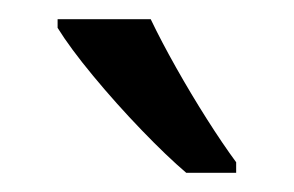

<svg xmlns="http://www.w3.org/2000/svg" viewBox="-20 -786 306 200"><path d="M137 -766Q148 -743 163.5 -715.5Q179 -688 195.5 -662Q212 -636 226 -617V-606H174Q154 -623 127.5 -650.5Q101 -678 77 -707Q53 -736 40 -757V-766Z"/></svg>

Font: Noto Sans Oriya ExtCond
Style: Regular
Weight: 400
Width: 2
Designer: Amélie Bonet and Sol Matas
Foundry: Google LLC
Version: Version 2.006; ttfautohint (v1.8.4.7-5d5b)